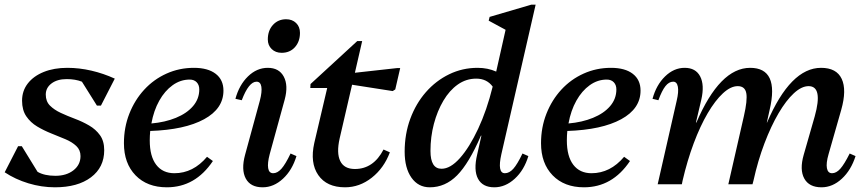

<svg xmlns="http://www.w3.org/2000/svg" viewBox="-32 -785 3688 818"><path d="M202 13Q145 13 89 -4Q33 -21 -12 -51L45 -162H61L128 -53Q157 -36 204 -36Q251 -36 281 -59.5Q311 -83 311 -120Q311 -146 293 -163Q275 -180 246.5 -192Q218 -204 186.5 -216.5Q155 -229 126.5 -246Q98 -263 80 -289.5Q62 -316 62 -356Q62 -398 86.5 -429.5Q111 -461 154.5 -478.5Q198 -496 255 -496Q306 -496 357.5 -484Q409 -472 457 -450L398 -335H381L317 -437Q289 -448 252 -448Q212 -448 187.5 -429.5Q163 -411 163 -382Q163 -353 181 -335Q199 -317 227 -304Q255 -291 287 -279Q319 -267 347.5 -250.5Q376 -234 394 -209Q412 -184 412 -145Q412 -72 355.5 -29.5Q299 13 202 13Z M679 13Q595 13 545.5 -38Q496 -89 496 -175Q496 -242 519 -300.5Q542 -359 582.5 -403Q623 -447 677.5 -471.5Q732 -496 794 -496Q854 -496 887 -470.5Q920 -445 920 -399Q920 -322 837.5 -277Q755 -232 608 -227Q606 -207 606 -187Q606 -119 633.5 -83Q661 -47 711 -47Q791 -47 850 -117L875 -99Q800 13 679 13ZM776 -446Q737 -446 703.5 -422Q670 -398 646.5 -356Q623 -314 613 -259Q671 -264 717.5 -283Q764 -302 790.5 -333Q817 -364 817 -404Q817 -423 806 -434.5Q795 -446 776 -446Z M1087 13Q1035 13 1015 -24.5Q995 -62 1012 -125L1075 -356Q1085 -394 1081.5 -415.5Q1078 -437 1061 -437Q1028 -437 998 -358L971 -364Q987 -423 1024.5 -459.5Q1062 -496 1109 -496Q1157 -496 1177 -458.5Q1197 -421 1181 -361L1117 -128Q1107 -90 1110.5 -68.5Q1114 -47 1132 -47Q1150 -47 1167 -66Q1184 -85 1206 -131L1231 -120Q1213 -60 1173.5 -23.5Q1134 13 1087 13ZM1168 -560Q1142 -560 1125.5 -576Q1109 -592 1109 -617Q1109 -655 1131 -679Q1153 -703 1187 -703Q1213 -703 1229.5 -687Q1246 -671 1246 -645Q1246 -608 1224.5 -584Q1203 -560 1168 -560Z M1438 13Q1360 13 1324 -39Q1288 -91 1307 -176L1362 -410H1290L1291 -427L1490 -610H1511L1480 -475L1660 -495H1673L1652 -404L1641 -397L1468 -424L1415 -195Q1401 -133 1417.5 -99Q1434 -65 1480 -65Q1559 -65 1602 -148L1629 -136Q1604 -69 1552 -28Q1500 13 1438 13Z M1799 13Q1750 13 1721 -28Q1692 -69 1692 -139Q1692 -214 1716 -279Q1740 -344 1782.5 -392.5Q1825 -441 1881.5 -468.5Q1938 -496 2003 -496Q2046 -496 2082 -480L2122 -658L2050 -697L2054 -713L2231 -765H2250L2104 -128Q2086 -47 2119 -47Q2138 -47 2155 -66Q2172 -85 2194 -131L2219 -120Q2201 -60 2161 -23.5Q2121 13 2074 13Q2024 13 2004.5 -23.5Q1985 -60 2001 -127L2019 -207H2017Q1966 -89 1915.5 -38Q1865 13 1799 13ZM1802 -142Q1802 -66 1849 -66Q1887 -66 1927.5 -111.5Q1968 -157 2005 -236Q2042 -315 2067 -416Q2042 -450 1997 -450Q1954 -450 1918.5 -425Q1883 -400 1857 -356Q1831 -312 1816.5 -257Q1802 -202 1802 -142Z M2456 13Q2372 13 2322.5 -38Q2273 -89 2273 -175Q2273 -242 2296 -300.5Q2319 -359 2359.5 -403Q2400 -447 2454.5 -471.5Q2509 -496 2571 -496Q2631 -496 2664 -470.5Q2697 -445 2697 -399Q2697 -322 2614.5 -277Q2532 -232 2385 -227Q2383 -207 2383 -187Q2383 -119 2410.5 -83Q2438 -47 2488 -47Q2568 -47 2627 -117L2652 -99Q2577 13 2456 13ZM2553 -446Q2514 -446 2480.5 -422Q2447 -398 2423.5 -356Q2400 -314 2390 -259Q2448 -264 2494.5 -283Q2541 -302 2567.5 -333Q2594 -364 2594 -404Q2594 -423 2583 -434.5Q2572 -446 2553 -446Z M2770 0 2851 -356Q2860 -394 2856 -415.5Q2852 -437 2836 -437Q2818 -437 2803 -418Q2788 -399 2773 -358L2748 -364Q2764 -423 2801.5 -459.5Q2839 -496 2885 -496Q2932 -496 2951 -459.5Q2970 -423 2956 -361L2933 -263H2935Q3035 -496 3164 -496Q3289 -496 3247 -317L3235 -263H3236Q3336 -496 3466 -496Q3532 -496 3554 -449Q3576 -402 3552 -317L3498 -128Q3487 -90 3491 -68.5Q3495 -47 3513 -47Q3531 -47 3548 -66Q3565 -85 3588 -131L3613 -120Q3594 -60 3554.5 -23.5Q3515 13 3468 13Q3415 13 3394.5 -24.5Q3374 -62 3392 -125L3439 -289Q3475 -418 3413 -418Q3383 -418 3350 -387.5Q3317 -357 3285 -302.5Q3253 -248 3225 -174.5Q3197 -101 3178 -15L3174 0H3071L3137 -289Q3153 -358 3147.5 -388Q3142 -418 3111 -418Q3081 -418 3048 -387.5Q3015 -357 2983 -302.5Q2951 -248 2923.5 -174.5Q2896 -101 2876 -15L2873 0Z"/></svg>

Font: Platypi
Style: Italic
Weight: 400
Italic angle: -13°
Designer: David Sargent
Foundry: Bolt Cutter Type
Version: Version 1.200; ttfautohint (v1.8.4.7-5d5b)